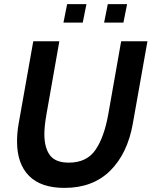

<svg xmlns="http://www.w3.org/2000/svg" viewBox="-20 -901 738 935"><path d="M63 -212Q63 -256 71 -300L142 -700H269L206 -343Q196 -287 196 -245Q197 -179 224 -144Q251 -109 315 -109Q402 -109 444.5 -170.5Q487 -232 507 -343L570 -700H698L627 -300Q601 -153 516.5 -69.5Q432 14 294 14Q179 14 121 -45Q63 -104 63 -212ZM307 -881H401L383 -791H289ZM505 -881H599L581 -791H487Z"/></svg>

Font: Cabin
Style: Bold Italic
Weight: 700
Italic angle: -7°
Designer: Pablo Impallari
Foundry: Pablo Impallari. http://www.impallari.com Igino Marini. http://www.ikern.com
Version: Version 2.200